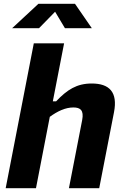

<svg xmlns="http://www.w3.org/2000/svg" viewBox="-20 -994 660 1014"><path d="M170 0 243 -377C283.5 -406.5 325 -426.5 367.5 -426.5C404 -426.5 424 -412 414 -360L344 0H504L582 -401C603 -508.5 556.5 -553 464.5 -553C385 -553 334.5 -520 276.5 -459H259L318.5 -765H158.5L10 0ZM44 -845H186L271 -932L323 -845H465L376 -974H183Z"/></svg>

Font: Monaspace Neon ExtraBold
Style: Italic
Weight: 800
Italic angle: -11°
Designer: Riley Cran & the Lettermatic Team
Foundry: Lettermatic
Version: Version 1.200 (Monaspace Neon)